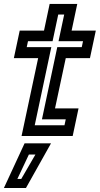

<svg xmlns="http://www.w3.org/2000/svg" viewBox="-21 -697 511 984"><path d="M89.5 0 174.5 -399H50L80 -540H204.5L233.5 -677H375L346 -540H470L440 -399H316L261 -141.5H381.5L351.5 0ZM157 -55H309.5L316 -85.5H194L272.5 -455.5H398L404.5 -486H279L308 -622.5H277.5L248.5 -486H122.5L116 -455.5H242ZM-1 266.5 105 37.5H240.5L112 266.5ZM68 220H88L160.5 95H127Z"/></svg>

Font: Tourney SemiBold
Style: Italic
Weight: 600
Italic angle: -12°
Version: Version 1.015